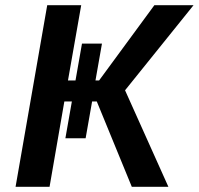

<svg xmlns="http://www.w3.org/2000/svg" viewBox="-20 -720 766 740"><path d="M488 0H629L462 -372L726 -700H575L362 -410H348L373 -552H296L271 -410H242L293 -700H162L40 0H171L228 -329H257L232 -187H310L335 -329H353Z"/></svg>

Font: Fixel Display 20240404 SemiBold
Style: Italic
Weight: 600
Italic angle: -10°
Designer: AlfaBravo + MacPaw
Foundry: Kyrylo Tkachov, Marchela Mozhyna, Serhii Makarenko, Maria Weinstein, Zakhar Kryvoshyya
Version: Version 1.211;Glyphs 3.2 (3225)